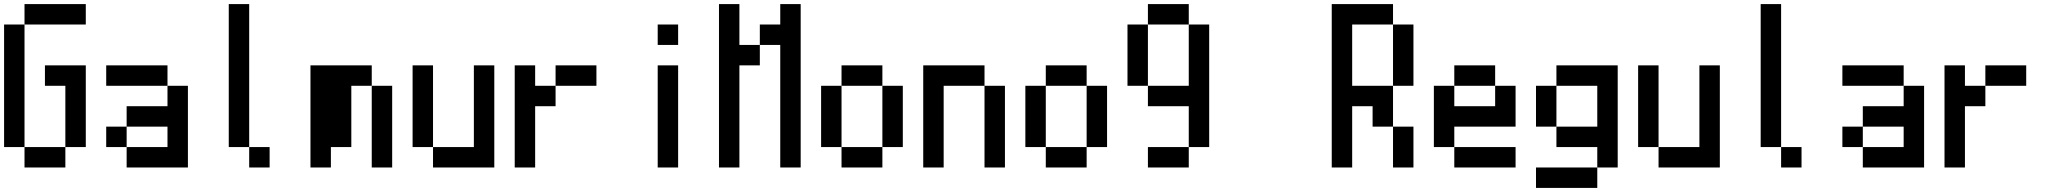

<svg xmlns="http://www.w3.org/2000/svg" viewBox="-20 -920 10040 940"><path d="M0 -200V-800H100V-200ZM100 -200H300V-100H100ZM100 -800V-900H400V-800ZM200 -500V-600H400V-200H300V-500Z M500 -200V-300H600V-200ZM500 -500V-600H800V-500ZM600 -200H800V-300H600V-400H800V-500H900V-100H600Z M1100 -200V-900H1200V-200ZM1200 -200H1300V-100H1200Z M1500 -100V-600H1800V-500H1700V-200H1600V-100ZM1900 -100H1800V-500H1900Z M2000 -200V-600H2100V-200ZM2400 -100H2100V-200H2300V-600H2400Z M2500 -100V-600H2600V-500H2700V-400H2600V-100ZM2900 -500H2700V-600H2900Z M3200 -100V-600H3300V-100ZM3200 -700V-800H3300V-700Z M3500 -100V-900H3600V-700H3700V-600H3600V-100ZM3700 -700V-800H3800V-900H3900V-100H3800V-700Z M4000 -200V-500H4100V-200ZM4400 -200H4300V-500H4400ZM4100 -200H4300V-100H4100ZM4100 -500V-600H4300V-500Z M4500 -100V-600H4800V-500H4600V-100ZM4900 -100H4800V-500H4900Z M5000 -200V-500H5100V-200ZM5400 -200H5300V-500H5400ZM5100 -200H5300V-100H5100ZM5100 -500V-600H5300V-500Z M5500 -500V-800H5600V-500ZM5600 -100V-200H5800V-100ZM5600 -500H5800V-800H5900V-200H5800V-400H5600ZM5600 -800V-900H5800V-800Z M6500 -100V-900H6800V-800H6600V-500H6800V-300H6700V-400H6600V-100ZM6800 -100V-300H6900V-100ZM6800 -500V-800H6900V-500Z M7000 -200V-500H7100V-400H7300V-500H7400V-300H7100V-200ZM7100 -200H7400V-100H7100ZM7100 -500V-600H7300V-500Z M7500 0V-100H7800V0ZM7500 -500H7600V-300H7500ZM7600 -200V-300H7800V-500H7600V-600H7900V-100H7800V-200Z M8000 -200V-600H8100V-200ZM8400 -100H8100V-200H8300V-600H8400Z M8600 -200V-900H8700V-200ZM8700 -200H8800V-100H8700Z M9000 -200V-300H9100V-200ZM9000 -500V-600H9300V-500ZM9100 -200H9300V-300H9100V-400H9300V-500H9400V-100H9100Z M9500 -100V-600H9600V-500H9700V-400H9600V-100ZM9900 -500H9700V-600H9900Z"/></svg>

Font: GalmuriMono9 Regular
Style: Regular
Weight: 400
Designer: Lee Minseo (quiple)
Version: Version 2.399;hotconv 1.1.1;makeotfexe 2.6.0 DEVELOPMENT